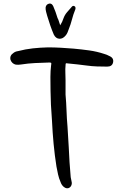

<svg xmlns="http://www.w3.org/2000/svg" viewBox="-20 -1066 656 1078"><path d="M348 -535Q352 -490 353.5 -445Q355 -400 359 -355Q361 -326 362.5 -297Q364 -268 366 -239Q368 -196 370.5 -154.5Q373 -113 377 -71Q378 -64 380 -56.5Q382 -49 383 -41Q384 -34 381 -26Q378 -18 371 -13Q356 -3 339 -16Q326 -26 320 -44Q311 -64 306 -86.5Q301 -109 297 -131Q287 -194 281 -258Q275 -322 272 -386Q271 -409 269 -432.5Q267 -456 266 -478Q263 -556 263 -634Q263 -651 264 -667.5Q265 -684 267 -700Q269 -710 267.5 -712.5Q266 -715 257 -715Q217 -714 177 -712Q137 -710 99 -704Q92 -703 84.5 -702.5Q77 -702 69 -703Q47 -708 39 -730Q33 -754 56 -769Q66 -777 81 -779Q123 -790 164.5 -794.5Q206 -799 249 -800Q285 -800 321 -798Q357 -796 393 -793Q437 -789 480.5 -783Q524 -777 566 -763Q573 -761 579.5 -758.5Q586 -756 593 -752Q620 -741 615 -716Q610 -692 582 -692Q553 -692 524.5 -693Q496 -694 467 -698Q441 -702 414 -704.5Q387 -707 360 -710Q351 -712 349.5 -709.5Q348 -707 348 -698Q346 -678 347 -657Q348 -636 348 -616ZM318 -924Q325 -935 329 -944Q333 -953 336 -962Q343 -982 356.5 -997.5Q370 -1013 384 -1029Q390 -1035 396 -1032Q404 -1030 404 -1020Q404 -1014 402 -1011Q391 -984 384 -956.5Q377 -929 366 -902Q363 -893 359 -883.5Q355 -874 348 -866Q332 -847 312.5 -848.5Q293 -850 282 -872Q271 -898 262 -924Q253 -950 245 -977Q244 -982 242 -988Q240 -994 239 -999Q237 -1005 236.5 -1011.5Q236 -1018 236 -1023Q238 -1042 257 -1046Q271 -1048 279 -1031Q286 -1015 292 -998.5Q298 -982 303 -965Q308 -956 311 -945.5Q314 -935 318 -924Z"/></svg>

Font: Delicious Handrawn
Style: Regular
Weight: 400
Designer: Agung Rohmat
Foundry: Agung Rohmat
Version: Version 1.002; ttfautohint (v1.8.4.7-5d5b);gftools[0.9.27]